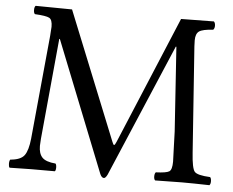

<svg xmlns="http://www.w3.org/2000/svg" viewBox="-55 -867 1145 944"><g transform="rotate(5 517.5 -395.0)"><path d="M818 -246 790 -662H787L508 -6Q499 12 491 12Q480 12 472 -6L216 -650H213L166 -153Q164 -129 164 -118Q164 -80 182 -61Q200 -42 248 -38Q253 -33 253 -17Q253 -5 248 0H208Q208 0 131 0Q99 0 25 2Q20 -3 20 -17Q20 -33 25 -38Q76 -42 94 -66.5Q112 -91 118 -150L167 -661Q167 -669 168.5 -684.5Q170 -700 170 -706Q170 -741 154.5 -749.5Q139 -758 83 -761Q77 -767 77 -781Q77 -796 83 -802L263 -800L517 -170Q523 -154 527 -154Q531 -154 538 -171L801 -800L963 -802Q970 -795 970 -781Q970 -768 963 -761Q911 -758 894 -746Q877 -734 877 -701Q877 -697 877.5 -687.5Q878 -678 878 -672L915 -150Q920 -73 934 -57Q948 -41 1011 -38Q1017 -32 1017 -17Q1017 -4 1011 2Q929 0 875 0Q835 0 743 2Q737 -4 737 -17Q737 -32 743 -38Q795 -40 809 -49Q823 -58 823 -98Q823 -103 820.5 -170Q818 -237 818 -246Z"/></g></svg>

Font: Indiction Unicode
Style: Normal
Weight: 500
Version: Version 1.1